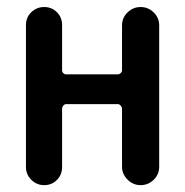

<svg xmlns="http://www.w3.org/2000/svg" viewBox="-20 -540 540 560"><path d="M55.7 -52.7V-466.8Q55.7 -489.3 71.3 -504.4Q86.9 -519.5 108.9 -519.5Q130.9 -519.5 146 -504.4Q161.1 -489.3 161.1 -466.8V-335Q161.1 -330.1 164.6 -326.7Q168 -323.2 172.9 -323.2H324.2Q328.1 -323.2 332 -326.7Q335.9 -330.1 335.9 -335V-465.8Q335.9 -488.3 352.1 -503.9Q368.2 -519.5 390.1 -519.5Q412.1 -519.5 428.2 -503.9Q444.3 -488.3 444.3 -465.8V-53.7Q444.3 -31.2 428.2 -15.6Q412.1 0 390.1 0Q368.2 0 352.1 -16.1Q335.9 -32.2 335.9 -53.7V-223.6Q335.9 -227.5 332 -231.9Q328.1 -236.3 324.2 -236.3H172.9Q168 -236.3 164.6 -231.9Q161.1 -227.5 161.1 -223.6V-52.7Q161.1 -30.3 146 -15.1Q130.9 0 108.9 0Q86.9 0 71.3 -15.6Q55.7 -31.2 55.7 -52.7Z"/></svg>

Font: Rounded-X Mgen+ 2m medium
Style: Regular
Weight: 500
Designer: [Source Han Sans]
Ryoko NISHIZUKA  (kana & ideographs); Paul D. Hunt (Latin, Greek & Cyrillic); Wenlong ZHANG  (bopomofo
Version: Version 1.059.20150602